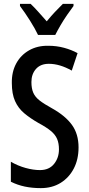

<svg xmlns="http://www.w3.org/2000/svg" viewBox="-20 -960 460 990"><path d="M385 -200Q385 -138 360.5 -91Q336 -44 292.5 -17Q249 10 190 10Q146 10 108 2Q70 -6 36 -23V-126Q72 -105 112 -94Q152 -83 186 -83Q233 -83 258.5 -114.5Q284 -146 284 -190Q284 -221 274.5 -243.5Q265 -266 242 -285Q219 -304 178 -326Q136 -350 105 -376Q74 -402 57.5 -439Q41 -476 41 -532Q40 -589 63.5 -632.5Q87 -676 130 -700.5Q173 -725 229 -724Q272 -724 310.5 -713.5Q349 -703 380 -686L350 -596Q288 -631 232 -631Q189 -631 165.5 -604.5Q142 -578 142 -537Q142 -504 151.5 -482Q161 -460 184 -442Q207 -424 249 -401Q317 -363 351 -316Q385 -269 385 -200ZM176 -780Q161 -812 134.5 -854Q108 -896 83 -929V-940H138Q156 -923 177.5 -899Q199 -875 221 -850Q245 -879 262.5 -897.5Q280 -916 304 -940H359V-929Q344 -909 326 -883Q308 -857 292 -829.5Q276 -802 265 -780Z"/></svg>

Font: Noto Sans ExtraCondensed Medium
Style: Regular
Weight: 500
Width: 2
Designer: Monotype Design Team
Foundry: Monotype Imaging Inc.
Version: Version 2.013; ttfautohint (v1.8.4.7-5d5b)